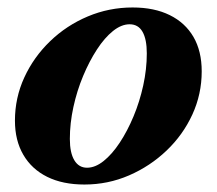

<svg xmlns="http://www.w3.org/2000/svg" viewBox="-20 -480 581 514"><path d="M206 14Q148 14 106.5 -6.5Q65 -27 42.5 -65.5Q20 -104 20 -157Q20 -218 45 -272.5Q70 -327 114 -369.5Q158 -412 215 -436Q272 -460 335 -460Q393 -460 434.5 -439.5Q476 -419 498 -381Q520 -343 520 -289Q520 -228 495 -173.5Q470 -119 426 -77Q382 -35 325.5 -10.5Q269 14 206 14ZM213 -31Q235 -31 257.5 -49Q280 -67 300.5 -98Q321 -129 337.5 -168.5Q354 -208 363.5 -251.5Q373 -295 373 -337Q373 -375 361.5 -395Q350 -415 327 -415Q305 -415 282.5 -397Q260 -379 239.5 -347.5Q219 -316 202.5 -276.5Q186 -237 176.5 -193.5Q167 -150 167 -108Q167 -71 179 -51Q191 -31 213 -31Z"/></svg>

Font: Baskervville
Style: Bold Italic
Weight: 700
Italic angle: -18°
Version: Version 1.100